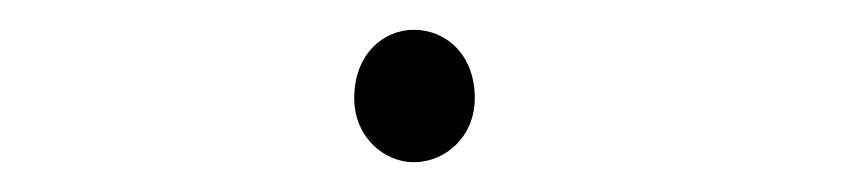

<svg xmlns="http://www.w3.org/2000/svg" viewBox="-20 -420 569 129"><path d="M258 -311C279 -311 299 -328 299 -354C299 -384 279 -400 258 -400C238 -400 218 -384 218 -354C218 -328 238 -311 258 -311Z"/></svg>

Font: Noto Sans CJK KR Thin
Style: Regular
Weight: 250
Designer: Ryoko NISHIZUKA (kana & ideographs); Paul D. Hunt (Latin, Greek & Cyrillic); Wenlong ZHANG (bopomofo); Sandoll Communica
Foundry: Adobe Systems Incorporated
Version: Version 1.002;PS 1.002;hotconv 1.0.82;makeotf.lib2.5.63406